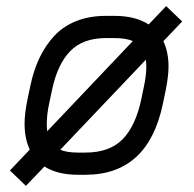

<svg xmlns="http://www.w3.org/2000/svg" viewBox="-20 -564 640 633"><path d="M527.8 -543.9 580.6 -493.2 518.6 -428.2Q535.6 -392.1 535.6 -344.7Q535.6 -313.5 526.4 -267.1L517.1 -222.2Q468.3 12.2 261.7 12.2H236.8Q169.4 12.2 126.5 -15.1L65.4 48.8L12.7 -2L78.1 -70.8Q61 -107.9 61 -155.3Q61 -189.9 70.8 -237.3L80.1 -281.2Q90.8 -332.5 110.1 -373Q129.4 -413.6 158.9 -445.6Q188.5 -477.5 231.7 -494.6Q274.9 -511.7 329.6 -511.7H357.4Q426.3 -511.7 470.2 -483.4ZM357.4 -438.5H329.6Q252.9 -438.5 210.9 -394.8Q168.9 -351.1 151.4 -266.6L142.1 -222.7Q134.3 -187.5 134.3 -155.3Q134.3 -142.6 135.7 -131.3L418 -428.7Q394.5 -438.5 357.4 -438.5ZM460.9 -367.2 178.7 -70.3Q200.2 -61 236.8 -61H261.7Q341.3 -61 384.3 -105Q427.2 -148.9 445.8 -236.8L455.1 -281.7Q462.4 -316.9 462.4 -344.7Q462.4 -356.9 460.9 -367.2Z"/></svg>

Font: Anka/Coder
Style: Italic
Weight: 400
Italic angle: -12°
Monospace: yes
Version: Version 001.100